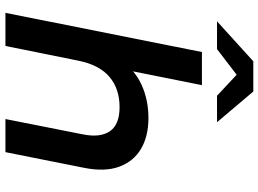

<svg xmlns="http://www.w3.org/2000/svg" viewBox="-146 -830 976 725"><g transform="rotate(90 342.5 -468.0)"><path d="M426 -540Q495 -540 542.5 -512Q590 -484 610 -429.5Q630 -375 614 -296L555 0H430L488 -293Q501 -358 476 -394.5Q451 -431 385 -431Q316 -431 271 -393Q226 -355 210 -277L154 0H29L177 -742H302L230 -382L204 -430Q242 -487 299.5 -513.5Q357 -540 426 -540ZM61 -799 212 -936H326L442 -799H342L219 -914H316L166 -799Z"/></g></svg>

Font: MOST Montserrat SemiBold
Style: Italic
Weight: 600
Italic angle: -11.3°
Designer: Julieta Ulanovsky
Foundry: Julieta Ulanovsky
Version: Version 8.000;March 11, 2024;FontCreator 15.0.0.2926 64-bit